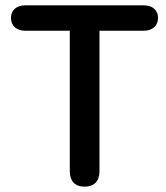

<svg xmlns="http://www.w3.org/2000/svg" viewBox="-20 -690 620 718"><path d="M296 8C333 8 352 -13 352 -50V-575H518C549 -575 571 -593 571 -623C571 -653 549 -670 518 -670H74C43 -670 21 -653 21 -623C21 -593 43 -575 74 -575H241V-50C241 -13 260 8 296 8Z"/></svg>

Font: SN Pro Medium
Style: Regular
Weight: 500
Designer: Tobias Whetton
Foundry: Supernotes
Version: Version 1.003;Glyphs 3.3 (3324)